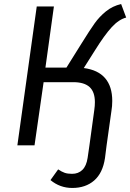

<svg xmlns="http://www.w3.org/2000/svg" viewBox="-20 -720 645 951"><path d="M450 -470 395 -383Q465 -374 500.5 -333Q536 -292 536 -220Q536 -194 532 -171L508 0L500 63Q489 137 446.5 174Q404 211 338 211Q277 211 230 172L268 119Q286 131 300.5 136Q315 141 337 141Q368 141 388 121.5Q408 102 414 62L423 0L447 -175Q450 -196 450 -214Q450 -265 423.5 -289Q397 -313 343 -313H196L151 0H66L162 -688H247L205 -385H309L384 -505Q425 -571 448.5 -604Q472 -637 504.5 -663.5Q537 -690 580 -700L605 -633Q569 -624 533.5 -585.5Q498 -547 450 -470Z"/></svg>

Font: FiraGO Book
Style: Italic
Weight: 350
Italic angle: -8°
Designer: bBox Type GmbH
Foundry: bBox Type GmbH
Version: Version 1.001